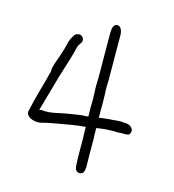

<svg xmlns="http://www.w3.org/2000/svg" viewBox="-99 -726 736 812"><g transform="rotate(15 269.0 -320.0)"><path d="M47 -197C40 -176 67 -159 95 -159C115 -159 130 -167 152 -170L185 -176C220 -182 255 -189 293 -192H298V-170C298 -162 299 -155 299 -148C299 -110 299 -55 301 -25C301 -9 309 3 320 3H321C333 5 343 -5 343 -22V-23L344 -24V-29C343 -62 343 -112 343 -148C343 -156 342 -163 342 -171V-200H351L352 -201H353C370 -203 383 -205 399 -205C410 -206 418 -206 429 -205C436 -205 445 -205 451 -206H474L475 -207H476C484 -207 490 -216 490 -226C490 -230 488 -234 486 -237C480 -246 468 -252 451 -252C446 -252 442 -252 435 -253C430 -253 423 -252 416 -252C413 -252 411 -251 405 -251C401 -250 396 -250 390 -250C373 -248 356 -247 341 -244V-250C341 -268 340 -287 341 -306C341 -321 340 -336 340 -352C339 -360 339 -368 339 -376C339 -386 340 -397 340 -409C340 -461 339 -517 339 -568V-604C339 -624 331 -643 316 -643C300 -643 295 -625 295 -604V-568C295 -518 296 -461 296 -409C296 -398 295 -387 295 -377C295 -365 295 -354 296 -342C296 -332 297 -323 297 -312C296 -289 296 -265 297 -242V-238C289 -236 280 -236 271 -236C257 -234 243 -232 230 -230L195 -224C172 -220 154 -214 129 -212H124C117 -211 109 -212 101 -213L89 -211C104 -263 119 -317 134 -370C145 -407 159 -447 169 -485C172 -497 174 -513 182 -523L188 -532C198 -547 181 -571 161 -561H160C154 -561 148 -552 145 -545H144V-544C133 -527 133 -516 126 -491V-490C122 -479 118 -466 114 -453C107 -432 99 -414 95 -392V-382C80 -320 60 -260 47 -197ZM399 -205Z"/></g></svg>

Font: Scribbler
Style: Lt
Weight: 300
Designer: Mew Too
Foundry: Cannot Into Space Fonts
Version: Version 1.001